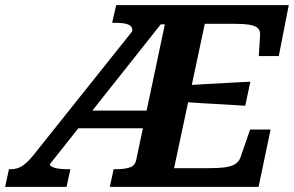

<svg xmlns="http://www.w3.org/2000/svg" viewBox="-70 -730 1150 750"><path d="M-35 -69H-29Q-4 -69 15 -80.5Q34 -92 59 -122L446 -607Q449 -621 440 -628.5Q431 -636 415 -638.5Q399 -641 378 -641H368L384 -710H1058L1019 -511H941L946 -593Q947 -611 936.5 -620.5Q926 -630 903 -633.5Q880 -637 844 -637H730L610 -73H742Q783 -73 809 -76.5Q835 -80 849.5 -89.5Q864 -99 870 -117L907 -224H987L940 0H359L374 -69H385Q414 -69 435.5 -75.5Q457 -82 462 -105L574 -635H558L125 -89Q124 -84 132.5 -79Q141 -74 156.5 -71.5Q172 -69 194 -69H205L190 0H-50ZM245 -298H534L528 -229H207ZM657 -397Q699 -400 741 -402Q783 -404 825 -406.5Q867 -409 908 -411L888 -317Q847 -320 806 -322Q765 -324 724.5 -326.5Q684 -329 643 -332Z"/></svg>

Font: Roboto Serif 20pt SemiBold
Style: Italic
Weight: 600
Italic angle: -10°
Version: Version 1.007